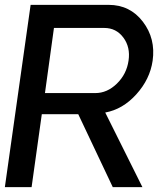

<svg xmlns="http://www.w3.org/2000/svg" viewBox="-23 -770 693 790"><path d="M563 0H441L299 -300H149L107 0H-3L103 -750H424Q512 -750 565 -680.5Q618 -611 605 -520Q594 -444 538 -382Q482 -320 410 -307ZM369 -387Q418 -387 458 -426Q498 -465 506 -521Q514 -576 484.5 -615.5Q455 -655 406 -655H199L162 -387Z"/></svg>

Font: Oakes Grotesk Medium
Style: Italic
Weight: 500
Italic angle: -8°
Designer: Samuel Oakes
Foundry: Samuel Oakes
Version: Version 1.000;PS 001.000;hotconv 1.0.88;makeotf.lib2.5.64775